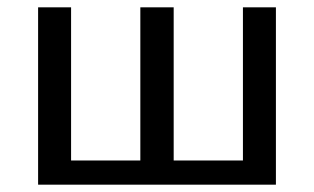

<svg xmlns="http://www.w3.org/2000/svg" viewBox="-20 -504 857 524"><path d="M733 0V-484H643V-66H454V-484H363V-66H174V-484H84V0Z"/></svg>

Font: Gamestation Text
Style: Bold
Weight: 400
Designer: Jonas Hecksher
Foundry: Jonas Hecksher, Playtypeª, e-types AS
Version: Version 1.003